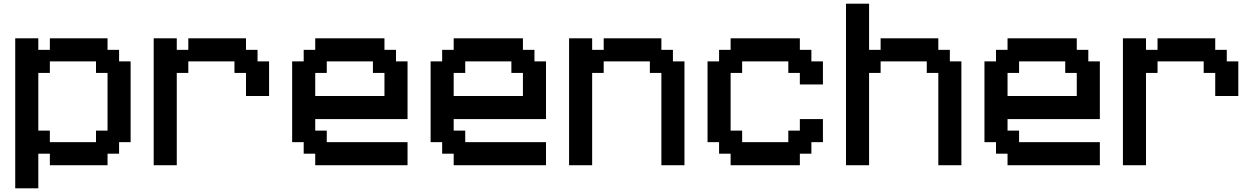

<svg xmlns="http://www.w3.org/2000/svg" viewBox="-20 -1020 6790 1040"><path d="M500 -250V-312.5H562.5V-625H500V-687.5H250V-625H187.5V-312.5H250V-250ZM62.5 0V-812.5H187.5V-750H250V-812.5H562.5V-750H625V-687.5H687.5V-250H625V-187.5H562.5V-125H250V-187.5H187.5V0Z M812.5 -125V-812.5H937.5V-750H1000V-812.5H1312.5V-750H1375V-687.5H1437.5V-500H1312.5V-625H1250V-687.5H1000V-625H937.5V-125Z M2062.5 -500V-625H2000V-687.5H1750V-625H1687.5V-500ZM1687.5 -125V-187.5H1625V-250H1562.5V-687.5H1625V-750H1687.5V-812.5H2062.5V-750H2125V-687.5H2187.5V-375H1687.5V-312.5H1750V-250H2187.5V-125Z M2812.5 -500V-625H2750V-687.5H2500V-625H2437.5V-500ZM2437.5 -125V-187.5H2375V-250H2312.5V-687.5H2375V-750H2437.5V-812.5H2812.5V-750H2875V-687.5H2937.5V-375H2437.5V-312.5H2500V-250H2937.5V-125Z M3062.5 -125V-812.5H3187.5V-750H3250V-812.5H3562.5V-750H3625V-687.5H3687.5V-125H3562.5V-625H3500V-687.5H3250V-625H3187.5V-125Z M3937.5 -125V-187.5H3875V-250H3812.5V-687.5H3875V-750H3937.5V-812.5H4312.5V-750H4375V-687.5H4437.5V-562.5H4312.5V-625H4250V-687.5H4000V-625H3937.5V-312.5H4000V-250H4250V-312.5H4312.5V-375H4437.5V-250H4375V-187.5H4312.5V-125Z M4562.5 -125V-1000H4687.5V-750H4750V-812.5H5062.5V-750H5125V-687.5H5187.5V-125H5062.5V-625H5000V-687.5H4750V-625H4687.5V-125Z M5812.5 -500V-625H5750V-687.5H5500V-625H5437.5V-500ZM5437.5 -125V-187.5H5375V-250H5312.5V-687.5H5375V-750H5437.5V-812.5H5812.5V-750H5875V-687.5H5937.5V-375H5437.5V-312.5H5500V-250H5937.5V-125Z M6062.5 -125V-812.5H6187.5V-750H6250V-812.5H6562.5V-750H6625V-687.5H6687.5V-500H6562.5V-625H6500V-687.5H6250V-625H6187.5V-125Z"/></svg>

Font: Better VCR
Style: Regular
Weight: 400
Designer: artdzyk
Foundry: https://fontstruct.com
Version: Version 1.0